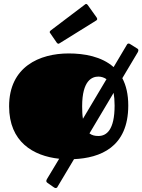

<svg xmlns="http://www.w3.org/2000/svg" viewBox="-20 -787 719 970"><path d="M676 -523C678 -527 679 -530 679 -533C679 -537 677 -540 673 -542L638 -564C635 -566 633 -567 630 -567C626 -567 623 -565 621 -561L554 -448C493 -502 405 -517 327 -517C180 -517 26 -450 26 -250C26 -70 148 1 279 15L217 118C215 122 214 125 214 127C214 132 217 135 220 137L253 160C256 162 259 163 261 163C266 163 270 160 271 156L354 17C485 11 628 -42 628 -254C628 -311 617 -356 598 -392ZM477 -100C460 -100 445 -103 432 -113L554 -318C557 -300 559 -279 559 -254C559 -130 518 -100 477 -100ZM395 -250C395 -382 446 -400 477 -400C491 -400 505 -396 518 -387L399 -187C396 -205 395 -225 395 -250ZM467 -684C470 -686 471 -688 471 -691C471 -693 470 -696 468 -699L423 -762C420 -765 418 -767 416 -767C413 -767 411 -766 409 -764L236 -633C233 -630 231 -628 231 -625C231 -624 232 -621 234 -619L267 -571C270 -567 273 -566 275 -566C277 -566 279 -567 282 -569Z"/></svg>

Font: Fascinate
Style: Regular
Weight: 900
Designer: Astigmatic (AOETI)
Foundry: Astigmatic (AOETI)
Version: Version 1.000